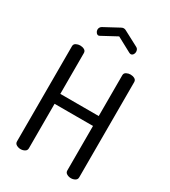

<svg xmlns="http://www.w3.org/2000/svg" viewBox="-227 -1064 1036 1173"><g transform="rotate(30 291.0 -477.5)"><path d="M113 0Q98 0 84.5 -7.5Q71 -15 71 -30V-702Q71 -717 84.5 -724Q98 -731 113 -731Q129 -731 142 -724Q155 -717 155 -702V-414H426V-702Q426 -717 439.5 -724Q453 -731 468 -731Q484 -731 497 -724Q510 -717 510 -702V-30Q510 -15 497 -7.5Q484 0 468 0Q453 0 439.5 -7.5Q426 -15 426 -30V-344H155V-30Q155 -15 142 -7.5Q129 0 113 0ZM178 -839Q169 -839 162 -848Q155 -857 155 -868Q155 -876 159 -883Q163 -890 170 -894L274 -950Q283 -955 291 -955Q300 -955 308 -950L412 -895Q421 -891 424.5 -883Q428 -875 428 -867Q428 -856 421.5 -847.5Q415 -839 405 -839Q403 -839 400.5 -840Q398 -841 395 -842L291 -898L187 -842Q185 -841 182.5 -840Q180 -839 178 -839Z"/></g></svg>

Font: Dosis Medium
Style: Regular
Weight: 500
Designer: EdgarTolentino, PabloImpallari, IginoMarini
Foundry: EdgarTolentino, PabloImpallari, IginoMarini
Version: Version 3.001; ttfautohint (v1.8.2)